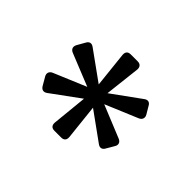

<svg xmlns="http://www.w3.org/2000/svg" viewBox="-89 -879 665 665"><g transform="rotate(45 243.0 -547.0)"><path d="M370 -658 265 -582 280 -713C281 -726 274 -734 261 -734H227C214 -734 207 -727 208 -713L222 -582L115 -659C104 -667 94 -664 88 -653L71 -623C65 -611 69 -601 81 -596L200 -548L81 -498C69 -493 65 -482 71 -471L89 -440C96 -429 106 -427 117 -435L221 -511L208 -381C207 -367 214 -360 227 -360H260C273 -360 280 -367 279 -381L265 -511L369 -436C380 -428 390 -431 396 -442L413 -471C420 -482 416 -493 404 -498L284 -547L403 -597C415 -602 419 -613 413 -624L397 -651C391 -663 381 -666 370 -658Z"/></g></svg>

Font: Arvore Sans
Style: Regular
Weight: 400
Designer: Jonny Pinhorn (Latin) Dan Schunck (customization for Arvore)
Version: Version 1.000;Glyphs 3.3 (3305)